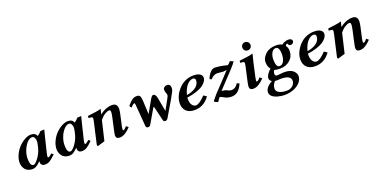

<svg xmlns="http://www.w3.org/2000/svg" viewBox="-18 -1514 5203 2635"><g transform="rotate(-20 2583.0 -196.5)"><path d="M373 -194.8Q386.2 -230.5 395 -272.9Q403.8 -315.4 403.8 -331.1Q403.8 -361.3 390.9 -383.1Q377.9 -404.8 356.9 -404.8Q318.8 -404.8 281.5 -362.8Q244.1 -320.8 222.2 -261.7Q200.2 -202.6 200.2 -150.9Q200.2 -127.4 201.9 -110.1Q203.6 -92.8 208.5 -75.7Q213.4 -58.6 223.9 -49.3Q234.4 -40 250 -40Q271.5 -40 310.3 -87.4Q349.1 -134.8 373 -194.8ZM339.8 -39.1Q339.8 -52.2 340.8 -58.1L338.9 -59.1Q293.5 -16.1 270 -3.2Q246.6 9.8 215.8 9.8Q178.7 9.8 150.6 -4.2Q122.6 -18.1 107.4 -40.3Q92.3 -62.5 85.2 -85.7Q78.1 -108.9 78.1 -131.8Q78.1 -188.5 105.2 -246.6Q132.3 -304.7 172.9 -347.2Q213.4 -389.6 262.5 -416.7Q311.5 -443.8 354 -443.8Q420.9 -443.8 438 -392.1Q471.2 -415.5 495.1 -443.8L549.8 -446.8Q551.8 -446.8 551.8 -443.8L520.5 -320.8L473.1 -125Q465.8 -93.3 465.8 -83Q465.8 -66.9 475.1 -66.9Q489.7 -66.9 532.2 -105L557.1 -82Q502.4 -28.3 471.2 -9.3Q439.9 9.8 401.9 9.8Q368.2 9.8 354 -5.6Q339.8 -21 339.8 -39.1Z M912.6 -194.8Q925.8 -230.5 934.6 -272.9Q943.4 -315.4 943.4 -331.1Q943.4 -361.3 930.4 -383.1Q917.5 -404.8 896.5 -404.8Q858.4 -404.8 821 -362.8Q783.7 -320.8 761.7 -261.7Q739.7 -202.6 739.7 -150.9Q739.7 -127.4 741.5 -110.1Q743.2 -92.8 748 -75.7Q752.9 -58.6 763.4 -49.3Q773.9 -40 789.6 -40Q811 -40 849.9 -87.4Q888.7 -134.8 912.6 -194.8ZM879.4 -39.1Q879.4 -52.2 880.4 -58.1L878.4 -59.1Q833 -16.1 809.6 -3.2Q786.1 9.8 755.4 9.8Q718.3 9.8 690.2 -4.2Q662.1 -18.1 647 -40.3Q631.8 -62.5 624.8 -85.7Q617.7 -108.9 617.7 -131.8Q617.7 -188.5 644.8 -246.6Q671.9 -304.7 712.4 -347.2Q752.9 -389.6 802 -416.7Q851.1 -443.8 893.6 -443.8Q960.4 -443.8 977.5 -392.1Q1010.7 -415.5 1034.7 -443.8L1089.4 -446.8Q1091.3 -446.8 1091.3 -443.8L1060.1 -320.8L1012.7 -125Q1005.4 -93.3 1005.4 -83Q1005.4 -66.9 1014.6 -66.9Q1029.3 -66.9 1071.8 -105L1096.7 -82Q1042 -28.3 1010.7 -9.3Q979.5 9.8 941.4 9.8Q907.7 9.8 893.6 -5.6Q879.4 -21 879.4 -39.1Z M1358.9 -375Q1449.2 -443.8 1540 -443.8Q1615.2 -443.8 1615.2 -361.8Q1615.2 -336.9 1604 -285.2L1567.9 -123Q1562 -94.7 1562 -81.1Q1562 -64.9 1570.3 -64.9Q1588.4 -64.9 1621.1 -106.9L1652.3 -80.1Q1605 -31.7 1567.1 -9.8Q1529.3 12.2 1491.2 12.2Q1473.1 12.2 1460.9 7.3Q1448.7 2.4 1443.8 -6.1Q1439 -14.6 1437.5 -21.5Q1436 -28.3 1436 -37.1Q1436 -52.2 1450.2 -117.2L1486.3 -279.8Q1498 -335 1498 -356Q1498 -373 1493.7 -380.6Q1489.3 -388.2 1477.1 -388.2Q1450.7 -388.2 1414.3 -366.2Q1377.9 -344.2 1340.3 -298.3L1272.9 -12.2L1165 20L1157.2 0L1230 -319.8Q1236.3 -348.6 1236.3 -359.4Q1236.3 -378.9 1218.3 -381.8L1176.3 -386.2L1180.2 -416Q1330.6 -432.6 1370.1 -446.8Q1376 -446.8 1376 -443.8L1357.9 -376Z M1759.8 -350.1Q1802.2 -401.4 1831.8 -422.6Q1861.3 -443.8 1903.8 -443.8Q1918 -443.8 1928.2 -438.5Q1938.5 -433.1 1944.3 -425.3Q1950.2 -417.5 1953.6 -403.3Q1957 -389.2 1958.5 -376.7Q1960 -364.3 1960.9 -344.2L1969.7 -158.7L1971.7 -157.7L2067.9 -328.1Q2097.2 -381.3 2117.7 -381.3Q2131.3 -381.3 2141.6 -370.8Q2151.9 -360.4 2156.5 -348.6Q2161.1 -336.9 2163.6 -324.2L2201.7 -120.6L2203.6 -119.6L2283.7 -265.1Q2295.4 -286.6 2299.1 -296.4Q2302.7 -306.2 2302.7 -316.9Q2302.7 -325.7 2293.5 -348.1Q2284.2 -370.6 2284.2 -395.5Q2284.2 -415 2301.5 -429.4Q2318.8 -443.8 2341.8 -443.8Q2392.1 -443.8 2392.1 -380.4Q2392.1 -361.8 2378.7 -332.8Q2365.2 -303.7 2330.6 -244.1L2193.8 -12.2Q2179.7 12.2 2155.8 12.2Q2129.9 12.2 2124.5 -12.2L2077.6 -210Q2075.2 -221.7 2068.8 -221.7Q2063 -221.7 2057.6 -210L1944.8 -16.1Q1935.5 -0.5 1927 5.9Q1918.5 12.2 1904.8 12.2Q1890.6 12.2 1882.1 4.2Q1873.5 -3.9 1872.6 -16.1L1846.7 -340.8Q1845.2 -361.8 1835.9 -361.8Q1826.2 -361.8 1810.8 -348.6Q1795.4 -335.4 1784.7 -319.3Q1766.6 -331.1 1759.8 -350.1Z M2741.7 -370.1Q2741.7 -404.8 2702.6 -404.8Q2686.5 -404.8 2667.5 -395.3Q2648.4 -385.7 2627.2 -365.7Q2606 -345.7 2586.2 -307.9Q2566.4 -270 2553.7 -220.2Q2578.1 -224.1 2601.8 -231Q2625.5 -237.8 2651.6 -250.2Q2677.7 -262.7 2697 -278.8Q2716.3 -294.9 2729 -318.6Q2741.7 -342.3 2741.7 -370.1ZM2852.5 -369.1Q2852.5 -355.5 2847.2 -339.4Q2841.8 -323.2 2822.5 -299.8Q2803.2 -276.4 2772 -256.1Q2740.7 -235.8 2682.4 -216.3Q2624 -196.8 2547.4 -186Q2546.4 -178.2 2546.4 -167Q2546.4 -106.9 2569.8 -75.9Q2593.3 -44.9 2623.5 -44.9Q2674.3 -44.9 2762.7 -139.2L2806.6 -109.9Q2720.2 9.8 2587.4 9.8Q2504.4 9.8 2462.9 -33Q2421.4 -75.7 2421.4 -145Q2421.4 -183.1 2435.1 -224.4Q2448.7 -265.6 2475.8 -304.7Q2502.9 -343.8 2539.1 -375Q2575.2 -406.2 2624 -425Q2672.9 -443.8 2725.6 -443.8Q2792 -443.8 2822.3 -422.1Q2852.5 -400.4 2852.5 -369.1Z M3267.1 -457 3314.9 -436Q3294.9 -405.8 3235.4 -340.8L3107.4 -205.1Q3038.6 -133.3 3019 -110.8Q3059.6 -109.4 3085 -98.1Q3102.1 -87.9 3121.8 -81.5Q3141.6 -75.2 3152.3 -75.2Q3214.4 -75.2 3252 -139.2L3287.1 -124Q3231 9.8 3126 9.8Q3067.9 9.8 3030.3 -13.2Q2984.9 -40 2966.3 -40Q2964.8 -40 2960 -34.7Q2955.1 -29.3 2946 -16.1Q2937 -2.9 2926.3 15.1Q2911.1 12.7 2893.6 4.2Q2876 -4.4 2872.1 -12.2Q2874 -18.6 2896.5 -46.9L2938 -96.2Q2970.7 -133.3 3056.6 -221.7Q3145 -313.5 3184.1 -357.9Q3180.2 -358.4 3158.7 -355.2Q3137.2 -352.1 3133.3 -352.1Q3120.6 -352.1 3093.8 -356Q3066.9 -359.9 3040 -359.9Q3017.1 -359.9 2988.8 -344Q2960.4 -328.1 2952.1 -308.1L2920.4 -318.8Q2934.1 -365.2 2968.5 -404.5Q3002.9 -443.8 3036.1 -443.8Q3064 -443.8 3110.8 -437.5Q3157.2 -430.7 3193.4 -420.9Q3214.8 -415 3221.2 -415Q3230.5 -415 3267.1 -457Z M3507.8 -528.6Q3490.7 -545.9 3490.7 -570.8Q3490.7 -595.7 3507.8 -613.3Q3524.9 -630.9 3549.8 -630.9Q3574.7 -630.9 3592.3 -613.3Q3609.9 -595.7 3609.9 -570.8Q3609.9 -545.9 3592.3 -528.6Q3574.7 -511.2 3549.8 -511.2Q3524.9 -511.2 3507.8 -528.6ZM3564 -325.2 3519.5 -125Q3512.7 -94.2 3512.7 -83Q3512.7 -66.9 3521.5 -66.9Q3540 -66.9 3572.8 -108.9L3603.5 -82Q3556.2 -34.2 3518.1 -12.2Q3480 9.8 3441.9 9.8Q3423.8 9.8 3412.1 5.1Q3400.4 0.5 3395.5 -8.1Q3390.6 -16.6 3389.2 -23.4Q3387.7 -30.3 3387.7 -39.1Q3387.7 -59.6 3400.9 -119.1L3445.8 -319.8Q3451.7 -346.2 3451.7 -359.4Q3451.7 -378.9 3433.6 -381.8L3391.6 -386.2L3395.5 -416Q3549.3 -432.6 3587.9 -446.8Q3593.8 -446.8 3593.8 -443.8Q3575.2 -377 3564 -325.2Z M3971.2 -308.1Q3971.2 -353 3958 -381.6Q3944.8 -410.2 3919.4 -410.2Q3879.9 -410.2 3857.2 -369.6Q3834.5 -329.1 3834.5 -272Q3834.5 -159.2 3886.2 -159.2Q3927.7 -159.2 3949.5 -201.9Q3971.2 -244.6 3971.2 -308.1ZM3784.2 12.2Q3764.2 12.2 3756.3 11.2Q3739.7 25.4 3726.6 52Q3713.4 78.6 3713.4 109.9Q3713.4 147.5 3753.7 169.7Q3793.9 191.9 3866.2 191.9Q3896 191.9 3919.9 181.4Q3943.8 170.9 3957.5 155Q3971.2 139.2 3978.3 122.8Q3985.4 106.4 3985.4 91.8Q3985.4 9.8 3841.3 9.8Q3831.5 9.8 3812.3 11Q3793 12.2 3784.2 12.2ZM4086.4 -308.1Q4086.4 -228.5 4027.3 -176.3Q3968.3 -124 3876.5 -124Q3825.7 -124 3798.3 -134.8Q3780.3 -111.8 3780.3 -84Q3780.3 -67.4 3788.3 -59.1Q3796.4 -50.8 3809.6 -50.8Q3818.4 -50.8 3851.6 -54.2Q3889.6 -59.1 3920.4 -59.1Q3959.5 -59.1 3990.2 -49.6Q4021 -40 4037.8 -26.6Q4054.7 -13.2 4065.7 3.7Q4076.7 20.5 4080.1 33.2Q4083.5 45.9 4083.5 56.2Q4083.5 105 4047.6 146.7Q4011.7 188.5 3950.2 213.1Q3888.7 237.8 3816.4 237.8Q3794.4 237.8 3769 234.4Q3743.7 231 3715.1 222.9Q3686.5 214.8 3663.8 202.6Q3641.1 190.4 3626.2 171.1Q3611.3 151.9 3611.3 127.9Q3611.3 54.2 3715.3 -2Q3682.1 -22.5 3682.1 -54.2Q3682.1 -79.6 3704.3 -113Q3726.6 -146.5 3756.3 -169.9Q3721.2 -207.5 3721.2 -279.8Q3721.2 -296.4 3728 -316.4Q3734.9 -336.4 3751.5 -359.4Q3768.1 -382.3 3791.3 -400.9Q3814.5 -419.4 3851.3 -431.6Q3888.2 -443.8 3932.1 -443.8Q3989.7 -443.8 4021.5 -422.9Q4038.6 -438 4061.3 -447Q4084 -456.1 4096.9 -458Q4109.9 -460 4119.1 -460Q4145.5 -460 4160.4 -449.2Q4175.3 -438.5 4175.3 -421.9Q4175.3 -405.3 4162.6 -392.6Q4149.9 -379.9 4129.4 -379.9Q4113.8 -379.9 4104 -388.9Q4094.2 -397.9 4092.3 -407.2L4090.3 -416Q4064 -408.2 4061.5 -389.2Q4086.4 -354.5 4086.4 -308.1Z M4502.9 -370.1Q4502.9 -404.8 4463.9 -404.8Q4447.8 -404.8 4428.7 -395.3Q4409.7 -385.7 4388.4 -365.7Q4367.2 -345.7 4347.4 -307.9Q4327.6 -270 4314.9 -220.2Q4339.4 -224.1 4363 -231Q4386.7 -237.8 4412.8 -250.2Q4439 -262.7 4458.3 -278.8Q4477.5 -294.9 4490.2 -318.6Q4502.9 -342.3 4502.9 -370.1ZM4613.8 -369.1Q4613.8 -355.5 4608.4 -339.4Q4603 -323.2 4583.7 -299.8Q4564.5 -276.4 4533.2 -256.1Q4502 -235.8 4443.6 -216.3Q4385.3 -196.8 4308.6 -186Q4307.6 -178.2 4307.6 -167Q4307.6 -106.9 4331.1 -75.9Q4354.5 -44.9 4384.8 -44.9Q4435.5 -44.9 4523.9 -139.2L4567.9 -109.9Q4481.4 9.8 4348.6 9.8Q4265.6 9.8 4224.1 -33Q4182.6 -75.7 4182.6 -145Q4182.6 -183.1 4196.3 -224.4Q4210 -265.6 4237.1 -304.7Q4264.2 -343.8 4300.3 -375Q4336.4 -406.2 4385.3 -425Q4434.1 -443.8 4486.8 -443.8Q4553.2 -443.8 4583.5 -422.1Q4613.8 -400.4 4613.8 -369.1Z M4867.2 -375Q4957.5 -443.8 5048.3 -443.8Q5123.5 -443.8 5123.5 -361.8Q5123.5 -336.9 5112.3 -285.2L5076.2 -123Q5070.3 -94.7 5070.3 -81.1Q5070.3 -64.9 5078.6 -64.9Q5096.7 -64.9 5129.4 -106.9L5160.6 -80.1Q5113.3 -31.7 5075.4 -9.8Q5037.6 12.2 4999.5 12.2Q4981.4 12.2 4969.2 7.3Q4957 2.4 4952.1 -6.1Q4947.3 -14.6 4945.8 -21.5Q4944.3 -28.3 4944.3 -37.1Q4944.3 -52.2 4958.5 -117.2L4994.6 -279.8Q5006.3 -335 5006.3 -356Q5006.3 -373 5002 -380.6Q4997.6 -388.2 4985.4 -388.2Q4959 -388.2 4922.6 -366.2Q4886.2 -344.2 4848.6 -298.3L4781.2 -12.2L4673.3 20L4665.5 0L4738.3 -319.8Q4744.6 -348.6 4744.6 -359.4Q4744.6 -378.9 4726.6 -381.8L4684.6 -386.2L4688.5 -416Q4838.9 -432.6 4878.4 -446.8Q4884.3 -446.8 4884.3 -443.8L4866.2 -376Z"/></g></svg>

Font: Linux Libertine G
Style: Bold Italic
Weight: 700
Italic angle: -11.5°
Designer: Philipp H. Poll
Foundry: Philipp H. Poll
Version: Version 4.1.0